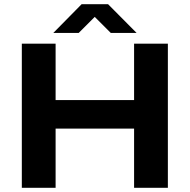

<svg xmlns="http://www.w3.org/2000/svg" viewBox="-20 -895 904 915"><path d="M84 0V-687H245V-418H619V-687H780V0H619V-282H245V0ZM234 -738 369 -875H495L631 -738H508L401 -845H462L355 -738Z"/></svg>

Font: Archivo SemiExpanded
Style: Bold
Weight: 700
Width: 6
Designer: Hector Gatti
Foundry: Omnibus-Type
Version: Version 2.001